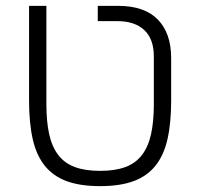

<svg xmlns="http://www.w3.org/2000/svg" viewBox="-20 -622 677 654"><path d="M321 12Q253 12 207 -5Q161 -22 132.5 -57.5Q104 -93 91.5 -148Q79 -203 79 -280V-602H138V-267Q138 -208 147.5 -165Q157 -122 178.5 -94Q200 -66 235 -53Q270 -40 321 -40Q372 -40 407 -53Q442 -66 463.5 -94Q485 -122 494.5 -165Q504 -208 504 -267V-430Q504 -489 471.5 -519.5Q439 -550 380 -550H313V-602H383Q472 -602 517.5 -555.5Q563 -509 563 -424V-280Q563 -203 550.5 -148Q538 -93 509.5 -57.5Q481 -22 435 -5Q389 12 321 12Z"/></svg>

Font: IBM Plex Sans Hebrew Light
Style: Regular
Weight: 300
Designer: Mike Abbink, Paul van der Laan, Pieter van Rosmalen, Yanek Iontef
Foundry: Bold Monday
Version: Version 1.2